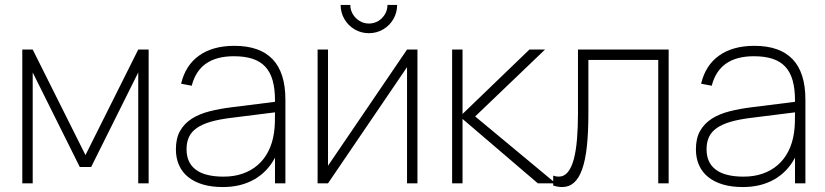

<svg xmlns="http://www.w3.org/2000/svg" viewBox="-20 -740 3331 775"><path d="M70 0V-540H112L325 -114L538 -540H580V0H538V-447.5L348 -66H302L112 -447.5V0Z M926 -555Q1132 -555 1132 -338V0H1090V-103.5Q1059.5 -46 1005.8 -15.5Q952 15 879.5 15Q834.5 15 799.5 4.8Q764.5 -5.5 740 -25Q715.5 -44.5 702.8 -73Q690 -101.5 690 -137.5Q690 -182 707 -211.8Q724 -241.5 754 -260.8Q784 -280 825.2 -290.5Q866.5 -301 914.5 -307L1090 -329V-334Q1090 -381.5 1080.5 -415.2Q1071 -449 1050.8 -470.8Q1030.5 -492.5 999 -502.8Q967.5 -513 924 -513Q784 -513 754 -394L711 -402Q728.5 -476.5 783.8 -515.8Q839 -555 926 -555ZM914.5 -264.5Q865 -258.5 830.5 -248.5Q796 -238.5 774.2 -223.2Q752.5 -208 742.8 -187Q733 -166 733 -137.5Q733 -83 770.5 -55Q808 -27 882.5 -27Q924.5 -27 959.2 -39Q994 -51 1020.2 -73.8Q1046.5 -96.5 1063.2 -129.5Q1080 -162.5 1086 -204Q1089 -224 1089.5 -246.2Q1090 -268.5 1090 -286.5Z M1469 -606Q1438 -606 1411.8 -621.2Q1385.5 -636.5 1370.2 -662.8Q1355 -689 1355 -720H1394Q1394 -700 1404.2 -682.8Q1414.5 -665.5 1431.8 -655.2Q1449 -645 1469 -645Q1489.5 -645 1506.8 -655.2Q1524 -665.5 1534 -682.8Q1544 -700 1544 -720H1583Q1583 -689 1567.8 -662.8Q1552.5 -636.5 1526.2 -621.2Q1500 -606 1469 -606ZM1665 -540V0H1623V-469L1304 0H1262V-540H1304V-71L1623 -540Z M1805 -540H1847V-280L2117 -540H2180L1898 -270L2223 0H2151L1847 -260V0H1805Z M2213 -31Q2219 -29 2224.2 -28Q2229.5 -27 2235 -27Q2257 -27 2272 -45.2Q2287 -63.5 2296 -97Q2305 -130.5 2309 -177.8Q2313 -225 2313 -283V-540H2679V0H2637V-498H2355V-283Q2355 -206.5 2349 -150.2Q2343 -94 2330 -57.2Q2317 -20.5 2297 -2.8Q2277 15 2249 15Q2232.5 15 2213 9Z M3025 -555Q3231 -555 3231 -338V0H3189V-103.5Q3158.5 -46 3104.8 -15.5Q3051 15 2978.5 15Q2933.5 15 2898.5 4.8Q2863.5 -5.5 2839 -25Q2814.5 -44.5 2801.8 -73Q2789 -101.5 2789 -137.5Q2789 -182 2806 -211.8Q2823 -241.5 2853 -260.8Q2883 -280 2924.2 -290.5Q2965.5 -301 3013.5 -307L3189 -329V-334Q3189 -381.5 3179.5 -415.2Q3170 -449 3149.8 -470.8Q3129.5 -492.5 3098 -502.8Q3066.5 -513 3023 -513Q2883 -513 2853 -394L2810 -402Q2827.5 -476.5 2882.8 -515.8Q2938 -555 3025 -555ZM3013.5 -264.5Q2964 -258.5 2929.5 -248.5Q2895 -238.5 2873.2 -223.2Q2851.5 -208 2841.8 -187Q2832 -166 2832 -137.5Q2832 -83 2869.5 -55Q2907 -27 2981.5 -27Q3023.5 -27 3058.2 -39Q3093 -51 3119.2 -73.8Q3145.5 -96.5 3162.2 -129.5Q3179 -162.5 3185 -204Q3188 -224 3188.5 -246.2Q3189 -268.5 3189 -286.5Z"/></svg>

Font: Vela Sans ExtLt
Style: Regular
Weight: 200
Designer: Principal design: Mikhail Sharanda - project Manrope.
Design modification: Ravid Balaliev
Foundry: Mikhail Sharanda
Version: Version 1.001